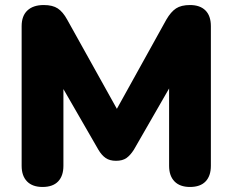

<svg xmlns="http://www.w3.org/2000/svg" viewBox="-20 -734 924 763"><path d="M149 9Q109 9 87.5 -13Q66 -35 66 -75V-630Q66 -671 89 -692.5Q112 -714 154 -714Q189 -714 209.5 -700.5Q230 -687 247 -656L462 -270H427L641 -656Q659 -687 679.5 -700.5Q700 -714 735 -714Q775 -714 796.5 -692.5Q818 -671 818 -630V-75Q818 -35 797 -13Q776 9 735 9Q695 9 673.5 -13Q652 -35 652 -75V-419H673L512 -139Q498 -117 482.5 -106Q467 -95 441 -95Q416 -95 400 -106Q384 -117 371 -139L209 -420H232V-75Q232 -35 211 -13Q190 9 149 9Z"/></svg>

Font: Nunito ExtraLight Black
Style: Regular
Weight: 900
Version: Version 3.602